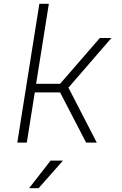

<svg xmlns="http://www.w3.org/2000/svg" viewBox="-20 -750 640 1010"><path d="M71 0 187 -730H237L170 -309H296L505 -550H566L340 -289L489 0H433L296 -264H163L121 0ZM133 240 246 95H311L183 240Z"/></svg>

Font: JetBrains Mono NL Thin
Style: Italic
Weight: 100
Italic angle: -9°
Monospace: yes
Designer: Philipp Nurullin, Konstantin Bulenkov
Foundry: JetBrains
Version: Version 2.305; ttfautohint (v1.8.4.7-5d5b)